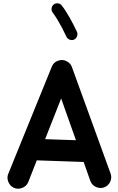

<svg xmlns="http://www.w3.org/2000/svg" viewBox="-20 -1070 712 1159"><path d="M63.5 63.5Q39.6 52.2 29.8 26.6Q20 1 30.8 -22.9L293.5 -669.4Q304.7 -695.3 332.5 -704.3Q360.4 -713.4 384.3 -699.2Q405.3 -688 413.6 -666.5L647 -23.9Q656.7 1 645.8 25.9Q634.8 50.8 610.4 60.5Q585.4 69.8 560.5 59.1Q535.6 48.3 525.9 23.9L484.9 -92.3L202.1 -102.1L149.9 30.8Q139.2 54.7 113.5 64.5Q87.9 74.2 63.5 63.5ZM349.1 -475.6 252.4 -230 438.5 -223.6ZM304.2 -1043Q314.9 -1051.3 329.6 -1049.8Q344.2 -1048.3 352.5 -1037.1Q377 -1005.9 401.9 -961.2Q426.8 -916.5 444.8 -877.4Q450.2 -864.7 444.8 -850.6Q439.5 -836.4 427.2 -831.1Q414.6 -825.2 400.6 -830.6Q386.7 -835.9 380.9 -848.6Q370.1 -872.6 355.5 -900.1Q340.8 -927.7 325.7 -952.9Q310.5 -978 297.9 -994.1Q289.6 -1005.4 291.5 -1019.8Q293.5 -1034.2 304.2 -1043Z"/></svg>

Font: Mikhak-DS1-FD Bold
Style: Bold
Weight: 700
Designer: Amin Abedi
Version: Version 3.2